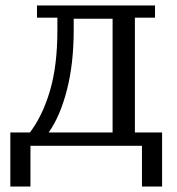

<svg xmlns="http://www.w3.org/2000/svg" viewBox="-20 -536 652 706"><path d="M18 -49H90Q136 -109 163.5 -201.5Q191 -294 191 -425V-471H116V-516H550V-471H476V-49H576V150H502V0H92V150H18ZM394 -49V-467H251V-425Q251 -302 226 -205Q201 -108 159 -49Z"/></svg>

Font: IBM Plex Serif
Style: Regular
Weight: 400
Designer: Mike Abbink, Paul van der Laan, Pieter van Rosmalen
Foundry: Bold Monday
Version: Version 3.001